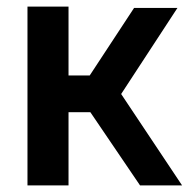

<svg xmlns="http://www.w3.org/2000/svg" viewBox="-20 -560 577 580"><path d="M63 -540H187V-332H251L385 -536H516L346 -276L530 0H403L253 -221H187V0H63Z"/></svg>

Font: Exo SemiBold
Style: Regular
Weight: 600
Designer: Natanael Gama
Foundry: Natanael Gama
Version: Version 1.500